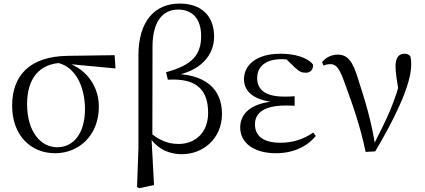

<svg xmlns="http://www.w3.org/2000/svg" viewBox="-20 -825 2326 1052"><path d="M282 14.6C411.7 14.6 521.7 -82.8 521.7 -240.9C521.7 -375.3 422.8 -479.5 295 -492L281.6 -483C389.7 -469.8 445.6 -352.9 445.6 -227.7C445.6 -93.1 382.2 -18.2 293.4 -18.2C201.7 -18.2 128.4 -105.3 128.4 -254.5C128.4 -391.9 192.6 -480.5 329.2 -481L346.1 -475.1L612.8 -450L608.1 -522.7L350.8 -519C142.2 -516 46.5 -411.2 46.5 -245.6C46.5 -84.4 147.5 14.6 282 14.6Z M730.9 199.6 742.5 206.4 823.9 188.8 810 -71.5 814.8 -80.1 815.7 -571C816.1 -704.3 869.8 -772.6 955.9 -772.6C1031.9 -772.6 1082.1 -724.3 1082.1 -627.5C1082.1 -525.7 1033.9 -467.8 889.9 -429.4L899.6 -388.2C1069.2 -398.9 1120.3 -320.7 1120.3 -206.3C1120.3 -101.8 1053.5 -36.2 957.5 -36.2C896.5 -36.2 845.4 -60 795.8 -104.8L786.3 -91.6H788.5C831 -14.2 898.8 19.8 977.7 19.8C1090.2 19.8 1196.3 -63.2 1196.3 -201.5C1196.3 -337.7 1104.2 -422.8 917.1 -420.3V-407.3C1084.1 -431.7 1153.1 -525.4 1153.1 -624.6C1153.1 -739.4 1081.5 -805.5 964.8 -805.5C825.4 -805.5 738.5 -706.4 738.5 -521.3V-14.5Z M1492.3 14.6C1588.9 14.6 1665.8 -24.4 1710.3 -80.5L1695.9 -98.8C1644.3 -62.1 1584.4 -42.9 1516.6 -42.9C1423.1 -42.9 1377 -79.9 1377 -143.3C1377 -199.8 1416.7 -246.9 1547.6 -246.9C1558.2 -246.9 1568.2 -246.9 1594.3 -245.7V-297.7C1569.9 -295.7 1554.5 -295.7 1538.2 -295.7C1429.1 -295.7 1389.1 -336.6 1389.1 -397.6C1389.1 -459.9 1435.7 -500.7 1521.7 -500.7C1547.9 -500.7 1567.4 -498.1 1602 -491.9L1592.7 -511.5L1536.6 -512.6L1593.9 -456.8C1619.7 -431.9 1634 -426.5 1656.6 -426.5C1680.3 -426.5 1698 -444 1694.6 -471.9C1661.9 -512.9 1589.1 -530.6 1516.8 -530.6C1381.5 -530.6 1316.7 -465.9 1316.7 -390.7C1316.7 -321.8 1375.4 -267.8 1512.7 -263.4V-271.6C1357.9 -267.2 1296.1 -203.8 1296.1 -126.7C1296.1 -39.4 1374.8 14.6 1492.3 14.6Z M1983.3 7.3 2035.8 4.4C2133.9 -159.8 2233.1 -356.6 2233.1 -469.6C2233.1 -488.2 2232.1 -501 2228.4 -516.7C2220.1 -526 2211.4 -530.8 2195.9 -530.8C2164.3 -530.8 2147.1 -506.6 2147.1 -462C2147.1 -427.5 2155.5 -375.6 2169.7 -295.2L2182.7 -423.6C2146.2 -266.1 2099.7 -174.9 2028.1 -33.8L2021.7 -22.3H2036.2C2018.1 -150.8 1979.2 -278.7 1943.9 -386.3C1913.9 -488.7 1885.9 -525.8 1829.8 -525.8C1798.1 -525.8 1763.7 -510.3 1744.6 -484.2L1752.8 -465.5C1762.8 -470.5 1775.4 -473.5 1790.8 -473.5C1822.9 -473.5 1841.4 -448.7 1869.7 -367.2C1909.4 -259.3 1953.7 -136.2 1983.3 7.3Z"/></svg>

Font: Source Han Serif TW VF
Style: Regular
Weight: 250
Designer: Ryoko NISHIZUKA 西塚涼子 (kana & ideographs); Frank Grießhammer (Latin, Greek & Cyrillic); Wenlong ZHANG 张文龙 (bopomofo); San
Foundry: Adobe
Version: Version 2.002;hotconv 1.1.0;makeotfexe 2.6.0